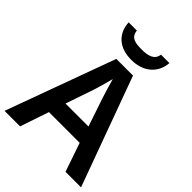

<svg xmlns="http://www.w3.org/2000/svg" viewBox="-259 -1060 1189 1189"><g transform="rotate(45 335.5 -465.5)"><path d="M513 -931H439C433 -879 383 -869 334 -869C275 -869 234 -875 228 -931H156C161 -838 223 -778 332 -778C438 -778 506 -840 513 -931ZM534 0H670L408 -717H262L0 0H136L200 -189H469ZM374 -483 436 -299H235L298 -483C305 -506 325 -572 335 -613C344 -578 365 -510 374 -483Z"/></g></svg>

Font: Noto Sans Vithkuqi SemiBold
Style: Regular
Weight: 600
Version: Version 1.001